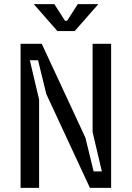

<svg xmlns="http://www.w3.org/2000/svg" viewBox="-20 -913 640 933"><path d="M520 -700V0H417L205 -456L165 -620H125L170 -429V0H80V-700H183L395 -244L435 -80H475L430 -271V-700ZM296 -812H306L358 -893H458L343 -762H259L144 -893H244Z"/></svg>

Font: Fliege Mono Thin
Style: Regular
Weight: 100
Version: Version 0.020;Glyphs 3.3 (3306)